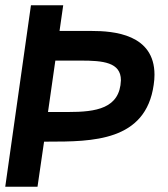

<svg xmlns="http://www.w3.org/2000/svg" viewBox="-54 -712 640 732"><path d="M206 -285H129L157 -481H254C338 -481 407 -475 407 -406C403 -298 312 -285 206 -285ZM295 -594H173L187 -692H64L-34 0H89L114 -172H128C298 -172 502 -173 532 -389C534 -402 535 -415 535 -427C535 -582 379 -594 295 -594Z"/></svg>

Font: Cantarell
Style: BoldOblique
Weight: 700
Italic angle: -8°
Designer: Dave Crossland
Version: Version 0.024